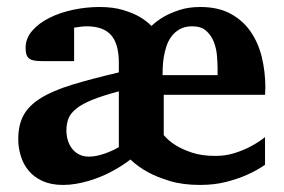

<svg xmlns="http://www.w3.org/2000/svg" viewBox="-20 -521 811 549"><path d="M602.1 -327.1Q602.1 -342.3 600.3 -362.5Q598.6 -382.8 591.3 -401.4Q584 -419.9 569.6 -432.9Q555.2 -445.8 529.8 -445.8Q508.8 -445.8 494.4 -437.7Q480 -429.7 470.5 -417Q460.9 -404.3 455.8 -388.4Q450.7 -372.6 448.2 -356.9Q445.8 -341.3 445.3 -327.9Q444.8 -314.5 444.8 -306.2H602.1ZM319.8 -259.8Q272 -247.1 242.4 -234.9Q212.9 -222.7 196.8 -209.2Q180.7 -195.8 175.3 -180.9Q169.9 -166 169.9 -147.9Q169.9 -132.8 174.1 -119.4Q178.2 -106 186.3 -95.7Q194.3 -85.4 206.3 -79.3Q218.3 -73.2 233.9 -73.2Q248.5 -73.2 263.7 -77.1Q278.8 -81.1 291.5 -86.4Q306.2 -92.3 319.8 -100.1ZM738.8 -270Q738.8 -267.6 738.5 -263.9Q738.3 -260.3 738.3 -257.3Q737.8 -253.4 737.8 -250H448.2V-134.8Q462.4 -117.7 483.4 -105Q501.5 -93.8 529.3 -84.5Q557.1 -75.2 596.2 -75.2Q625.5 -75.2 651.4 -83.5Q677.2 -91.8 696.3 -102.1Q718.8 -113.8 737.8 -128.9V-49.8Q714.8 -33.7 686 -21Q661.1 -9.8 627.2 -1Q593.3 7.8 551.8 7.8Q502.9 7.8 465.8 -3.4Q428.7 -14.6 403.8 -28.3Q374 -44.4 353 -64.9Q326.2 -44.4 294.9 -28.3Q281.7 -21.5 266.1 -15.1Q250.5 -8.8 233.2 -3.7Q215.8 1.5 197.5 4.6Q179.2 7.8 160.2 7.8Q126.5 7.8 102.1 -3.2Q77.6 -14.2 62.3 -32.5Q46.9 -50.8 39.6 -74.5Q32.2 -98.1 32.2 -123Q32.2 -164.1 47.6 -191.9Q63 -219.7 96.9 -240.7Q130.9 -261.7 185.8 -278.6Q240.7 -295.4 319.8 -314V-341.8Q319.8 -395.5 297.6 -420.7Q275.4 -445.8 227.1 -445.8Q222.2 -445.8 216.3 -445.3Q210.4 -444.8 205.1 -443.8Q198.7 -442.9 191.9 -441.9V-346.2H102.1Q87.4 -346.2 77.9 -347.9Q68.4 -349.6 63 -354Q57.6 -358.4 55.4 -365.7Q53.2 -373 53.2 -383.8Q53.2 -411.6 72.3 -433.3Q91.3 -455.1 121.8 -470.2Q152.3 -485.4 189.9 -493.2Q227.5 -501 264.2 -501Q303.7 -501 331.8 -492.4Q359.9 -483.9 377.9 -473.6Q398.9 -461.4 413.1 -446.8Q428.2 -461.4 449.2 -473.6Q467.3 -483.9 493.2 -492.4Q519 -501 553.2 -501Q604 -501 639.4 -481.7Q674.8 -462.4 696.8 -430.4Q718.8 -398.4 728.8 -356.7Q738.8 -314.9 738.8 -270Z"/></svg>

Font: Charis SIL Am
Style: Bold
Weight: 700
Foundry: SIL International
Version: Version 5.000